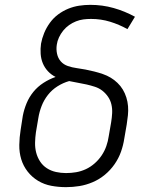

<svg xmlns="http://www.w3.org/2000/svg" viewBox="-20 -763 640 791"><path d="M252 8Q221 8 191.5 2.5Q162 -3 137 -18Q112 -33 94 -56Q76 -79 67.5 -107Q59 -135 59.5 -166Q60 -197 65 -228L74 -286Q79 -312 89.5 -337.5Q100 -363 117.5 -384.5Q135 -406 159 -421.5Q183 -437 209 -446Q191 -455 177.5 -469.5Q164 -484 156.5 -502Q149 -520 147.5 -541Q146 -562 149 -583Q153 -605 162 -627Q171 -649 185.5 -669Q200 -689 219.5 -703.5Q239 -718 261 -727Q283 -736 306 -739.5Q329 -743 352 -743Q402 -743 448 -730Q494 -717 536 -694L505 -643Q471 -662 433.5 -673.5Q396 -685 355 -685Q339 -685 323.5 -683Q308 -681 293 -675Q278 -669 264.5 -659.5Q251 -650 240.5 -637Q230 -624 223 -609Q216 -594 214 -579Q211 -560 215 -541.5Q219 -523 230.5 -510Q242 -497 259.5 -491Q277 -485 295.5 -482.5Q314 -480 332 -476.5Q350 -473 368 -468.5Q386 -464 403.5 -458Q421 -452 436 -443Q451 -434 464 -421.5Q477 -409 486 -394Q495 -379 500.5 -361.5Q506 -344 507.5 -325.5Q509 -307 507 -288Q505 -269 502 -250L492 -192Q488 -165 478.5 -138Q469 -111 452 -86.5Q435 -62 412 -43Q389 -24 362 -12.5Q335 -1 307.5 3.5Q280 8 252 8ZM252 -50Q273 -50 293.5 -53.5Q314 -57 333.5 -66Q353 -75 370 -90Q387 -105 399 -123Q411 -141 418 -161Q425 -181 428 -202L438 -260Q441 -278 442 -296.5Q443 -315 439 -332.5Q435 -350 425 -364.5Q415 -379 401.5 -389.5Q388 -400 371 -405.5Q354 -411 336.5 -415Q319 -419 301 -422Q283 -425 265 -429Q240 -422 217 -407.5Q194 -393 177.5 -372Q161 -351 151.5 -326.5Q142 -302 138 -277L128 -218Q125 -197 124.5 -175.5Q124 -154 129 -134.5Q134 -115 145 -98Q156 -81 173 -70Q190 -59 210.5 -54.5Q231 -50 252 -50Z"/></svg>

Font: Iosevka Curly Light Extended
Style: Italic
Weight: 300
Width: 7
Italic angle: -9°
Monospace: yes
Designer: Belleve Invis
Foundry: Belleve Invis
Version: Version 11.1.0; ttfautohint (v1.8.3)